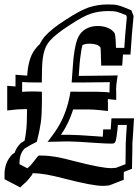

<svg xmlns="http://www.w3.org/2000/svg" viewBox="-68 -732 612 848"><path d="M-47.9 59.6V36.6Q-47.9 -16.1 -12.7 -51.3Q-10.3 -52.7 -8.1 -54.2Q-5.9 -55.7 -3.4 -57.1Q4.4 -80.6 23.9 -100.1Q27.8 -102.5 32 -105.2Q36.1 -107.9 40.5 -110.4Q43 -121.6 44.4 -131.3Q45.9 -141.1 46.9 -148.9Q49.3 -167 50.3 -190.4Q51.3 -213.9 51.3 -241.2V-250H39.1Q26.4 -250 9 -248.8Q-8.3 -247.6 -36.1 -244.1V-353Q-25.9 -352.1 -16.8 -351.6Q-7.8 -351.1 0.5 -350.1V-401.9Q16.1 -400.4 28.6 -399.7Q41 -398.9 52.2 -397.9Q52.2 -401.9 52.5 -405.3Q52.7 -408.7 53.2 -411.6Q56.6 -448.2 66.2 -475.3Q75.7 -502.4 94.7 -523.9Q97.7 -527.3 100.8 -530.5Q104 -533.7 107.9 -537.6Q117.7 -557.6 131.3 -572.8Q145.5 -588.4 168.2 -606.7Q190.9 -625 224.1 -646L223.6 -645.5Q256.3 -667 281.5 -680.2Q306.6 -693.4 325.2 -699.7Q364.7 -712.4 408.2 -712.4Q423.3 -712.4 433.6 -711.7Q443.8 -710.9 454.3 -708.3Q464.8 -705.6 478 -700.4Q491.2 -695.3 512.2 -686.5L522 -661.1L514.6 -580.1V-580.6Q513.7 -567.4 512.7 -552.7Q511.7 -538.1 510.7 -525.1Q509.8 -512.2 509 -502.9Q508.3 -493.7 508.3 -491.2H475.1Q474.1 -473.1 472.9 -459.2Q471.7 -445.3 471.7 -442.4H378.9Q377.9 -473.1 377.4 -494.1Q377 -515.1 375.5 -522.9Q368.7 -531.2 356.2 -535.2Q343.8 -539.1 326.7 -539.1Q309.1 -539.1 295.9 -532.7Q293.5 -523.4 291.5 -511.5Q289.6 -499.5 287.6 -484.4Q286.6 -478 285.9 -472.7Q285.2 -467.3 284.4 -458.5Q283.7 -449.7 282.5 -435.5Q281.2 -421.4 279.8 -397H294.9Q306.6 -397 325.7 -397.2Q344.7 -397.5 366.5 -397.7Q388.2 -397.9 410.4 -398.2Q432.6 -398.4 451.7 -398.9Q448.7 -378.4 447 -366.5Q445.3 -354.5 445.3 -350.6V-344.7Q445.3 -342.8 445.1 -341.3Q444.8 -339.8 444.8 -338.4V-332.5Q444.8 -331.1 445.1 -329.8Q445.3 -328.6 445.3 -327.6V-290.5Q436.5 -291.5 427.2 -292.5Q418 -293.5 408.7 -294.4Q408.7 -293 408.4 -291.7Q408.2 -290.5 408.2 -289.6V-283.7Q408.2 -282.2 408.4 -281Q408.7 -279.8 408.7 -278.8V-241.7Q388.2 -244.1 365 -246.3Q341.8 -248.5 324.2 -248.5H254.9Q249 -229 241 -210Q232.9 -190.9 223.1 -172.4Q218.8 -164.6 213.4 -155.5Q208 -146.5 201.2 -136.7H234.4Q250 -136.7 283.7 -135Q317.4 -133.3 368.2 -129.4Q377.9 -128.9 385.7 -127.9Q386.7 -135.7 387 -143.8Q387.2 -151.9 387.7 -160.6H420.9Q421.9 -171.4 422.6 -183.6Q423.3 -195.8 424.3 -209.5H523.9Q523.4 -202.1 522.7 -190.4Q522 -178.7 521.2 -166.3Q520.5 -153.8 519.8 -143.1Q519 -132.3 518.6 -126.5Q518.1 -118.7 517.6 -111.3Q517.1 -104 516.6 -97.7V-78.6Q516.6 -72.8 516.4 -62.3Q516.1 -51.8 515.9 -39.1Q515.6 -26.4 515.4 -12.7Q515.1 1 515.1 13.2L479 27.3Q478.5 36.1 478.5 44.9Q478.5 53.7 478.5 62L414.6 86.9Q405.3 87.9 398.7 88.4Q392.1 88.9 386.7 88.9Q363.3 88.9 321.8 81.1Q280.3 73.2 219.7 57.6Q194.8 51.3 175 46.6Q155.3 42 138.7 39.1Q122.1 36.1 107.4 34.7Q92.8 33.2 77.6 33.2H73.7Q77.6 33.7 73.7 40Q66.4 49.3 61.8 55.2Q57.1 61 53.2 65.4Q49.3 69.8 45.9 73Q42.5 76.2 37.6 80.1Q36.1 81.5 33.7 84Q31.2 86.4 28.6 88.9Q25.9 91.3 23.9 93.3Q22 95.2 21.5 95.7ZM52.7 11.2Q58.1 6.8 61 4.4Q64 2 66.9 -1.5Q69.8 -4.9 74.5 -10.5Q79.1 -16.1 87.4 -26.9Q93.8 -35.2 96.9 -39.1Q100.1 -43 102.3 -44.2Q104.5 -45.4 106.9 -45.2Q109.4 -44.9 114.3 -44.9Q130.4 -44.9 146 -43.5Q161.6 -42 179.2 -39.1Q196.8 -36.1 217.3 -31.2Q237.8 -26.4 263.7 -19.5Q380.9 10.7 423.3 10.7Q430.7 10.7 444.3 9.3L486.3 -6.8Q486.8 -48.3 487.1 -71Q487.3 -93.8 487.3 -99.1Q488.3 -114.7 489.3 -135Q490.2 -155.3 492.2 -180.2H452.6Q451.7 -162.6 446.8 -128.4Q445.3 -117.7 443.6 -111.6Q441.9 -105.5 439.2 -102.3Q436.5 -99.1 433.1 -98.4Q429.7 -97.7 424.8 -97.7Q412.6 -97.7 397.9 -98.4Q383.3 -99.1 366.2 -100.1Q265.1 -107.4 234.4 -107.4Q225.1 -107.4 202.1 -106.9Q179.2 -106.4 142.1 -105.5Q161.6 -130.4 175.3 -150.4Q189 -170.4 197.3 -186Q215.3 -219.7 226.8 -256.6Q238.3 -293.5 243.2 -327.1L360.8 -326.7Q379.4 -326.7 393.3 -325.7Q407.2 -324.7 416 -323.7Q416 -325.7 415.8 -327.9Q415.5 -330.1 415.5 -332.5Q415.5 -335.4 415.8 -338.4Q416 -341.3 416 -344.7V-350.6Q416 -359.9 417.5 -369.1Q342.3 -367.7 294.9 -367.7H248.5Q252 -416.5 254.2 -446Q256.3 -475.6 258.3 -488.3Q265.6 -544.4 277.8 -568.4Q290.5 -593.3 313 -605.2Q335.4 -617.2 363.3 -617.2Q388.7 -617.2 408.9 -608.6Q429.2 -600.1 439 -584Q441.4 -573.2 442.6 -557.9Q443.8 -542.5 444.3 -520.5H481Q481.4 -525.4 482.4 -540.8Q483.4 -556.2 485.4 -582.5L492.2 -656.7L489.3 -664.6Q474.1 -670.9 464.6 -674.6Q455.1 -678.2 446.8 -680.2Q438.5 -682.1 429.9 -682.6Q421.4 -683.1 408.2 -683.1Q369.1 -683.1 334 -671.9Q317.4 -666.5 293.9 -654.1Q270.5 -641.6 239.7 -621.1Q209 -601.6 187.5 -584.5Q166 -567.4 153.3 -553.2Q137.7 -535.6 129.9 -513.4Q122.1 -491.2 119.1 -458Q118.2 -445.8 117.4 -423.6Q116.7 -401.4 116.7 -367.7H92.3Q73.7 -367.7 58.1 -368.2Q42.5 -368.7 29.8 -369.6V-326.2Q39.1 -327.1 50.3 -327.6Q61.5 -328.1 75.7 -328.1Q81.1 -328.1 91.3 -327.9Q101.6 -327.6 116.7 -327.1Q117.2 -317.4 117.2 -308.1Q117.2 -298.8 117.2 -290Q117.2 -231 112.8 -194.3Q110.8 -179.2 106.4 -157.2Q102.1 -135.3 94.2 -105.5Q70.3 -94.7 41 -76.2Q18.1 -53.2 18.1 -12.2V-6.8Z"/></svg>

Font: XB Kayhan Sayeh
Style: Regular
Weight: 700
Designer: Behnam
Foundry: Irmug
Version: Version 7.300 2009